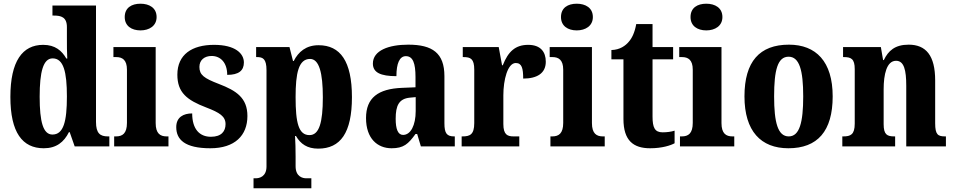

<svg xmlns="http://www.w3.org/2000/svg" viewBox="-20 -790 5145 1036"><path d="M216 10C284 10 325 -23 352 -77H356L383 0H570V-54H562C520 -54 498 -71 498 -132V-760H263V-706H271C309 -706 341 -698 341 -644V-585C341 -547 341 -504 343 -474H338C314 -516 278 -548 213 -548C101 -548 36 -460 36 -267C36 -75 101 10 216 10ZM263 -64C213 -64 194 -132 194 -268C194 -402 213 -475 264 -475C323 -475 341 -402 341 -269C341 -135 323 -64 263 -64Z M738 -626C785 -626 825 -650 825 -698C825 -748 785 -770 738 -770C690 -770 653 -748 653 -698C653 -650 690 -626 738 -626ZM596 0H889V-54H879C845 -54 820 -69 820 -126V-536H592V-482H607C640 -482 665 -467 665 -414V-127C665 -70 641 -54 606 -54H596Z M1115 10C1247 10 1315 -59 1315 -164C1315 -262 1255 -301 1161 -337C1080 -368 1056 -386 1056 -429C1056 -466 1083 -488 1122 -488C1170 -488 1206 -452 1206 -386C1268 -386 1296 -409 1296 -453C1296 -501 1250 -548 1135 -548C1016 -548 937 -496 937 -387C937 -291 988 -250 1093 -210C1166 -182 1197 -162 1197 -120C1197 -82 1175 -52 1118 -52C1057 -52 1017 -93 1017 -178C970 -178 931 -158 931 -104C931 -37 977 10 1115 10Z M1348 226H1660V172H1632C1614 172 1575 164 1575 107V55C1575 14 1574 -23 1572 -56H1577C1602 -13 1638 12 1697 12C1817 12 1879 -73 1879 -266C1879 -460 1816 -546 1699 -546C1631 -546 1590 -510 1565 -461H1561L1542 -536H1362V-482H1367C1398 -482 1418 -473 1418 -411V108C1418 164 1379 172 1360 172H1348ZM1650 -61C1591 -61 1575 -127 1575 -266C1575 -395 1591 -472 1653 -472C1702 -472 1722 -397 1722 -265C1722 -128 1702 -61 1650 -61Z M2093 10C2158 10 2183 -13 2222 -67H2231L2251 0H2434V-54H2431C2391 -54 2378 -70 2378 -125V-379C2378 -504 2313 -549 2183 -549C2078 -549 1992 -518 1992 -447C1992 -399 2033 -379 2119 -379C2119 -448 2136 -487 2170 -487C2208 -487 2222 -449 2222 -374V-319L2150 -316C2020 -311 1955 -262 1955 -153C1955 -42 2017 10 2093 10ZM2155 -62C2127 -62 2115 -94 2115 -149C2115 -221 2133 -257 2191 -263L2223 -266V-191C2223 -114 2196 -62 2155 -62Z M2471 0H2782V-54H2752C2719 -54 2696 -62 2696 -121V-276C2696 -359 2719 -450 2763 -450C2796 -450 2803 -421 2803 -366C2877 -366 2925 -394 2925 -457C2925 -510 2897 -548 2830 -548C2761 -548 2722 -512 2693 -438H2689L2671 -536H2477V-482H2481C2519 -482 2539 -473 2539 -414V-126C2539 -63 2515 -54 2475 -54H2471Z M3092 -626C3139 -626 3179 -650 3179 -698C3179 -748 3139 -770 3092 -770C3044 -770 3007 -748 3007 -698C3007 -650 3044 -626 3092 -626ZM2950 0H3243V-54H3233C3199 -54 3174 -69 3174 -126V-536H2946V-482H2961C2994 -482 3019 -467 3019 -414V-127C3019 -70 2995 -54 2960 -54H2950Z M3488 10C3554 10 3600 -6 3620 -17V-85C3602 -79 3578 -76 3555 -76C3513 -76 3501 -102 3501 -161V-470H3612V-536H3501V-660H3413C3405 -615 3390 -584 3373 -565C3356 -544 3325 -521 3279 -520V-470H3344V-148C3344 -31 3398 10 3488 10Z M3791 -626C3838 -626 3878 -650 3878 -698C3878 -748 3838 -770 3791 -770C3743 -770 3706 -748 3706 -698C3706 -650 3743 -626 3791 -626ZM3649 0H3942V-54H3932C3898 -54 3873 -69 3873 -126V-536H3645V-482H3660C3693 -482 3718 -467 3718 -414V-127C3718 -70 3694 -54 3659 -54H3649Z M4234 10C4391 10 4473 -82 4473 -270C4473 -458 4383 -549 4237 -549C4079 -549 3997 -458 3997 -270C3997 -82 4086 10 4234 10ZM4236 -54C4177 -54 4157 -129 4157 -270C4157 -412 4176 -484 4235 -484C4293 -484 4314 -412 4314 -270C4314 -129 4294 -54 4236 -54Z M4525 0H4810V-54H4806C4767 -54 4748 -63 4748 -120V-308C4748 -388 4764 -462 4815 -462C4858 -462 4870 -412 4870 -327V0H5084V-54H5080C5041 -54 5026 -63 5026 -125V-356C5026 -491 4976 -549 4883 -549C4809 -549 4773 -516 4749 -466H4745L4733 -536H4529V-482H4533C4572 -482 4592 -473 4592 -417V-123C4592 -63 4569 -54 4530 -54H4525Z"/></svg>

Font: Noto Serif Khmer Condensed ExtraBold
Style: Regular
Weight: 800
Width: 3
Designer: Danh Hong and the Monotype Design Team
Foundry: Monotype Imaging Inc.
Version: Version 2.004